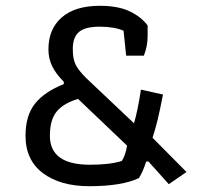

<svg xmlns="http://www.w3.org/2000/svg" viewBox="-20 -626 713 662"><path d="M68 -158Q68 -228 101 -269Q134 -310 200 -336V-344Q173 -371 160 -397.5Q147 -424 147 -456Q147 -526 193 -566Q239 -606 324 -606Q387 -606 427 -587Q467 -568 489 -538V-501Q489 -467 476 -434H415L406 -520Q374 -534 324 -534Q274 -534 252.5 -516Q231 -498 231 -457Q231 -422 241 -402.5Q251 -383 277 -357L442 -201Q454 -240 466 -317L542 -300Q531 -244 523.5 -213Q516 -182 506 -151L623 -33L562 9L492 -69H484Q473 -34 459 -12Q400 16 288 16Q188 16 128 -29Q68 -74 68 -158ZM400 -71Q413 -91 418 -124L249 -285Q199 -270 175.5 -241.5Q152 -213 152 -158Q152 -58 290 -58Q359 -58 400 -71Z"/></svg>

Font: Athiti Medium
Style: Regular
Weight: 500
Designer: CadsonDemak Team
Foundry: CadsonDemak
Version: Version 1.033